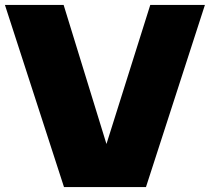

<svg xmlns="http://www.w3.org/2000/svg" viewBox="-20 -760 852 780"><path d="M240 0 0 -740H238.5L412.5 -175L590.5 -740H812.5L573 0Z"/></svg>

Font: Encode Sans SemiExpanded SemiExpanded Black
Style: Regular
Weight: 900
Width: 6
Designer: Multiple Designers
Foundry: Impallari Type
Version: Version 3.000; ttfautohint (v1.8.3) -l 8 -r 50 -G 200 -x 14 